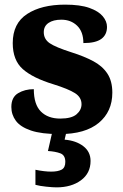

<svg xmlns="http://www.w3.org/2000/svg" viewBox="-20 -569 532 829"><path d="M237 10Q159 10 113.5 -5.5Q68 -21 48.5 -47.5Q29 -74 29 -107Q29 -149 58 -166.5Q87 -184 126 -184Q126 -118 156.5 -87.5Q187 -57 240 -57Q289 -57 310.5 -75.5Q332 -94 332 -119Q332 -149 303.5 -167Q275 -185 211 -205Q122 -232 78.5 -270.5Q35 -309 35 -383Q35 -468 97 -508.5Q159 -549 261 -549Q326 -549 365.5 -535Q405 -521 423.5 -499Q442 -477 442 -453Q442 -419 417.5 -401Q393 -383 340 -383Q340 -432 313 -458Q286 -484 245 -484Q210 -484 189.5 -470Q169 -456 169 -430Q169 -400 194.5 -382.5Q220 -365 289 -343Q343 -326 382.5 -305Q422 -284 443.5 -251.5Q465 -219 465 -169Q465 -87 406.5 -38.5Q348 10 237 10ZM224 240Q208 240 179.5 237Q151 234 133 229V164Q172 172 201 172Q230 172 246 163.5Q262 155 262 130Q262 101 240.5 93Q219 85 187 83L208 -9H269L259 34Q308 38 339.5 62Q371 86 371 126Q371 179 329.5 209.5Q288 240 224 240Z"/></svg>

Font: Noto Serif Devanagari ExtraBold
Style: Regular
Weight: 800
Designer: Universal Thirst, Indian Type Foundry and the Monotype Design Team
Foundry: Monotype Imaging Inc.
Version: Version 2.004; ttfautohint (v1.8.4.7-5d5b)